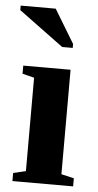

<svg xmlns="http://www.w3.org/2000/svg" viewBox="-57 -728 387 760"><g transform="rotate(5 136.0 -347.5)"><path d="M212.9 -43.9 263.2 -32.2V0H22V-32.2L71.8 -43.9V-415L24.9 -426.8V-459H212.9ZM171.9 -545.9 -5.9 -676.8V-694.8H133.3L213.9 -561.5V-545.9Z"/></g></svg>

Font: Liberation Serif
Style: Bold
Weight: 700
Designer: Steve Matteson
Foundry: Ascender Corporation
Version: Version 2.1.5